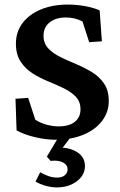

<svg xmlns="http://www.w3.org/2000/svg" viewBox="-20 -604 525 842"><path d="M223.6 8.8Q181.6 8.8 133.8 -2.4Q85.9 -13.7 52.7 -32.2L47.9 -170.9L103.5 -174.8L134.8 -79.1Q157.2 -64.5 184.6 -57.1Q211.9 -49.8 237.3 -49.8Q283.2 -49.8 308.1 -69.8Q333 -89.8 333 -124Q333 -158.2 312.5 -179.7Q292 -201.2 259.8 -216.8Q227.5 -232.4 191.4 -247.1Q155.3 -261.7 123 -282.2Q90.8 -302.7 70.3 -334Q49.8 -365.2 49.8 -413.1Q49.8 -463.9 78.6 -502.4Q107.4 -541 159.2 -562.5Q210.9 -584 278.3 -584Q301.8 -584 327.1 -581.1Q352.5 -578.1 376 -572.3Q399.4 -566.4 417 -558.6L426.8 -422.9L371.1 -418.9L341.8 -509.8Q309.6 -527.3 268.6 -527.3Q224.6 -527.3 197.8 -505.9Q170.9 -484.4 170.9 -447.3Q170.9 -414.1 191.4 -392.1Q211.9 -370.1 244.6 -354Q277.3 -337.9 314 -322.8Q350.6 -307.6 383.3 -287.6Q416 -267.6 436.5 -237.3Q457 -207 457 -161.1Q457 -112.3 427.7 -73.7Q398.4 -35.2 345.7 -13.2Q293 8.8 223.6 8.8ZM229.5 217.8Q205.1 217.8 180.7 210.9Q156.2 204.1 135.7 192.4L156.2 151.4Q172.9 161.1 191.9 168Q210.9 174.8 230.5 174.8Q252 174.8 264.2 164.6Q276.4 154.3 276.4 138.7Q276.4 119.1 256.3 108.4Q236.3 97.7 202.1 101.6L185.5 83L242.2 -11.7H296.9L234.4 70.3L239.3 43Q288.1 43 320.3 64.5Q352.5 85.9 352.5 124Q352.5 164.1 316.9 190.9Q281.2 217.8 229.5 217.8Z"/></svg>

Font: Crimson Pro SemiBold
Style: Regular
Weight: 600
Designer: Jacques Le Bailly
Foundry: Baron von Fonthausen
Version: Version 1.003